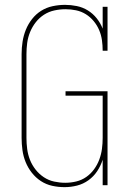

<svg xmlns="http://www.w3.org/2000/svg" viewBox="-20 -763 540 791"><path d="M246 8Q220 8 195 2.5Q170 -3 148.5 -17Q127 -31 111 -51.5Q95 -72 85.5 -95.5Q76 -119 72.5 -144.5Q69 -170 69 -195V-540Q69 -566 73 -591.5Q77 -617 86.5 -640.5Q96 -664 112 -684.5Q128 -705 149.5 -718.5Q171 -732 196.5 -737.5Q222 -743 248 -743Q272 -743 296.5 -738Q321 -733 342 -720Q363 -707 378.5 -687.5Q394 -668 403 -645V-735H423V-554H403Q403 -576 400 -597.5Q397 -619 388.5 -639Q380 -659 366 -676Q352 -693 333.5 -704.5Q315 -716 293.5 -720.5Q272 -725 250 -725Q227 -725 204 -720Q181 -715 161.5 -702.5Q142 -690 127.5 -671.5Q113 -653 104 -631Q95 -609 92 -586Q89 -563 89 -540V-195Q89 -172 92 -149Q95 -126 103.5 -104.5Q112 -83 126.5 -64.5Q141 -46 160.5 -33Q180 -20 203 -15Q226 -10 249 -10Q272 -10 294.5 -15.5Q317 -21 335.5 -34Q354 -47 367.5 -65.5Q381 -84 389 -105.5Q397 -127 400 -149.5Q403 -172 403 -195V-369H250V-387H423V0H403V-105Q395 -80 380.5 -58Q366 -36 344.5 -20.5Q323 -5 297.5 1.5Q272 8 246 8Z"/></svg>

Font: Iosevka Slab Thin
Style: Regular
Weight: 100
Monospace: yes
Designer: Belleve Invis
Foundry: Belleve Invis
Version: Version 11.1.0; ttfautohint (v1.8.3)